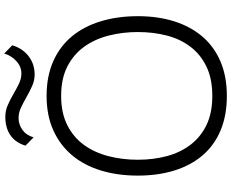

<svg xmlns="http://www.w3.org/2000/svg" viewBox="-110 -944 1065 884"><g transform="rotate(-90 422.0 -502.5)"><path d="M655 -978Q641 -931 605 -903Q569 -875 520 -875Q493 -875 467.5 -886.5Q442 -898 417.5 -912Q393 -926 369 -937.5Q345 -949 320 -949Q291 -949 266 -931.5Q241 -914 231 -880L193 -917Q206 -962 240 -986Q274 -1010 326 -1010Q354 -1010 380 -998.5Q406 -987 430 -973Q454 -959 477.5 -947.5Q501 -936 525 -936Q557 -936 582.5 -959.5Q608 -983 617 -1015ZM789 -400Q789 -307 765 -231.5Q741 -156 694.5 -102Q648 -48 579.5 -19Q511 10 422 10Q332 10 263 -19Q194 -48 148 -102Q102 -156 78.5 -231.5Q55 -307 55 -400Q55 -493 78.5 -570Q102 -647 148.5 -702.5Q195 -758 263.5 -789Q332 -820 422 -820Q512 -820 581 -789.5Q650 -759 696 -703.5Q742 -648 765.5 -570.5Q789 -493 789 -400ZM716 -400Q716 -469 700 -533Q684 -597 649 -646Q614 -695 558 -724Q502 -753 422 -753Q343 -753 287 -724.5Q231 -696 196 -647.5Q161 -599 144.5 -535Q128 -471 128 -400Q128 -329 144.5 -267Q161 -205 196.5 -158Q232 -111 287.5 -84Q343 -57 422 -57Q501 -57 557 -84Q613 -111 648.5 -158Q684 -205 700 -267Q716 -329 716 -400Z"/></g></svg>

Font: TypoPRO Sinkin Sans
Style: 300 Light
Weight: 300
Designer: Keith Bates
Foundry: K-Type
Version: Sinkin Sans (version 1.0)  by Keith Bates   •   © 2014   www